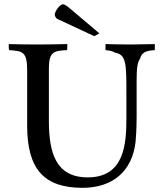

<svg xmlns="http://www.w3.org/2000/svg" viewBox="-20 -885 776 919"><path d="M721 -674C683 -674 646 -672 608 -672C567 -672 526 -673 485 -674V-645C507 -643 520 -640 530 -633C586 -624 585 -579 585 -424V-324C585 -200 578 -36 400 -36C246 -36 214 -155 214 -308V-557C214 -638 238 -642 301 -645C301 -648 302 -652 302 -657V-674C254 -673 206 -672 158 -672C111 -672 66 -673 22 -674V-657C22 -652 23 -648 24 -645C89 -641 110 -637 110 -548V-283C110 -73 193 14 375 14C517 14 613 -63 629 -207L632 -250C633 -274 634 -299 634 -325V-501C634 -559 638 -588 650 -603C657 -632 676 -643 721 -645ZM456 -725 320 -840C309 -849 296 -862 281 -865C264 -862 244 -832 242 -816C242 -807 248 -799 253 -795L431 -712Z"/></svg>

Font: Sibila
Style: Regular
Weight: 400
Designer: Stefan Peev
Foundry: Context Ltd
Version: Version 1.000